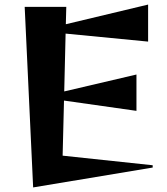

<svg xmlns="http://www.w3.org/2000/svg" viewBox="-20 -810 729 840"><path d="M88 -780H270L268 -704L628 -790V-628L267 -663L261 -410L577 -484V-325L260 -370L254 -129L648 -87V-77L125 10Z"/></svg>

Font: Tiejili SC
Style: Regular
Weight: 400
Designer: Buernia
Foundry: Ershou Xiaoxi Press
Version: Version 1.100